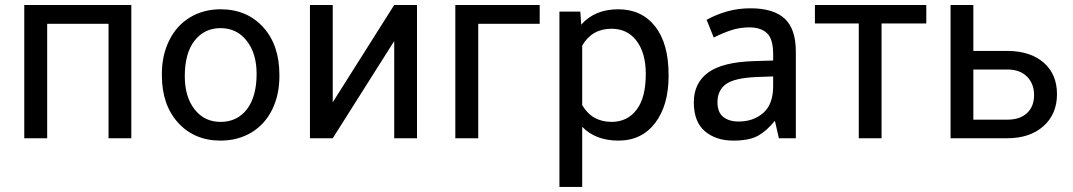

<svg xmlns="http://www.w3.org/2000/svg" viewBox="-20 -548 4254 761"><path d="M500.5 0H410.2V-453.6H167V0H76.2V-528.3H500.5Z M712.4 -245.6Q712.4 -164.1 751.5 -114.3Q790 -64.9 854.5 -64.9Q919.9 -64.9 958.5 -114.7Q997.1 -165 997.1 -255.4Q997.1 -336.9 957.5 -386.7Q918.5 -436.5 854 -436.5Q790.5 -436.5 751.5 -387.2Q712.4 -337.9 712.4 -245.6ZM621.6 -249.5V-255.4Q621.6 -329.1 650.9 -388.2Q680.2 -447.3 732.9 -479Q786.1 -511.2 854 -511.2Q959 -511.2 1023.4 -439.9Q1087.4 -369.1 1087.4 -251.5V-245.6Q1087.4 -172.4 1059.1 -114.3Q1030.8 -56.2 977.5 -23.4Q950.7 -7.3 919.9 1Q889.2 9.3 854.5 9.3Q750 9.3 685.5 -62Q621.6 -132.8 621.6 -249.5Z M1542.5 -528.3H1632.8V0H1542.5V-385.3L1298.8 0H1208.5V-528.3H1298.8V-142.6Z M2119.1 -453.6H1875.5V0H1784.7V-528.3H2119.1Z M2502.9 -112.8Q2539.6 -160.6 2539.6 -254.9Q2539.6 -337.9 2502.9 -386.2Q2466.8 -434.1 2403.8 -434.1Q2326.2 -434.1 2287.6 -367.2V-131.3Q2326.2 -64.9 2404.8 -64.9Q2466.8 -65.4 2502.9 -112.8ZM2629.9 -253.4V-245.6Q2629.9 -131.3 2577.1 -61Q2523.4 9.3 2431.2 9.3Q2340.8 9.3 2287.6 -45.4V190.9V192.9H2285.2H2199.2H2197.3V190.9V-500V-502H2199.2H2277.8H2279.8L2280.3 -500L2283.7 -450.2Q2337.4 -511.2 2430.2 -511.2Q2523.4 -511.2 2577.1 -442.9Q2629.9 -374.5 2629.9 -253.4Z M3004.9 -100.1Q3043.9 -133.8 3044.4 -205.1V-245.1L2978 -242.7Q2889.6 -238.8 2856.4 -213.9Q2823.7 -189 2823.7 -143.1Q2823.7 -103 2846.2 -85Q2869.1 -66.4 2906.7 -66.4Q2965.3 -65.9 3004.9 -100.1ZM2784.2 -471.2Q2816.4 -489.3 2860.4 -502.4Q2904.8 -515.1 2954.6 -515.1Q3045.9 -515.1 3090.3 -474.1Q3134.3 -433.1 3134.3 -343.3V-4.4V-2V0H3131.8H3129.9H3070.8H3068.8H3066.9V-2L3066.4 -3.4L3051.3 -69.3Q3020 -30.3 2985.8 -10.7Q2967.8 -0.5 2942.9 4.4Q2918 9.3 2886.2 9.3Q2818.4 9.3 2774.4 -27.3Q2730 -64.5 2730 -142.6Q2730 -219.2 2787.1 -260.7Q2844.2 -301.8 2965.8 -305.7L3044.4 -308.1V-333.5Q3044.4 -393.6 3020 -416.5Q2995.6 -439.5 2949.7 -439.5Q2912.6 -439.5 2877.9 -428.2Q2843.3 -416.5 2813.5 -401.4L2811.5 -400.4L2809.1 -399.4L2808.1 -401.4L2807.1 -403.8L2782.2 -465.8L2781.2 -467.8L2780.3 -469.2L2782.2 -470.2Z M3651.4 -455.1H3474.1V0H3383.8V-455.1H3210V-528.3H3651.4Z M3837.9 -272.5V-73.7H3972.2Q4022.9 -73.7 4050.8 -99.9Q4078.6 -126 4078.6 -171.4Q4078.6 -215.3 4051.5 -243.4Q4024.4 -271.5 3975.6 -272.5ZM3837.9 -346.2H3975.1Q4064.9 -345.2 4117.2 -299.3Q4169.4 -253.4 4169.4 -174.8Q4169.4 -95.7 4115.7 -47.9Q4062 0 3971.2 0H3747.6V-528.3H3837.9Z"/></svg>

Font: MAUL
Style: Regular
Weight: 400
Designer: MAUL
Version: Version 1.0; 2020; ttfautohint (v1.8.3)